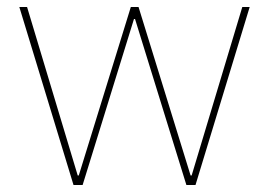

<svg xmlns="http://www.w3.org/2000/svg" viewBox="-20 -526 765 546"><path d="M189 0H215L361 -472H364L510 0H536L690 -506H669L525 -27H522L374 -506H352L204 -27H201L57 -506H35Z"/></svg>

Font: IBM Plex Sans Thai Looped Thin
Style: Regular
Weight: 100
Designer: Mike Abbink, Paul van der Laan, Pieter van Rosmalen, Ben Mitchell, Mark Frömberg
Foundry: Bold Monday
Version: Version 1.1